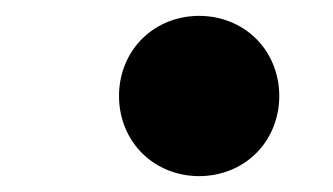

<svg xmlns="http://www.w3.org/2000/svg" viewBox="-20 -256 420 242"><path d="M332 -135C332 -162 322 -188 303 -207C284 -226 258 -236 231 -236C204 -236 178 -226 159 -207C140 -188 130 -162 130 -135C130 -108 140 -82 159 -63C178 -44 204 -34 231 -34C258 -34 284 -44 303 -63C322 -82 332 -108 332 -135Z"/></svg>

Font: Nupuram Expanded Bold
Style: Regular
Weight: 700
Width: 7
Designer: Santhosh Thottingal (santhosh.thottingal@gmail.com)
Foundry: SMC
Version: Version 1.000